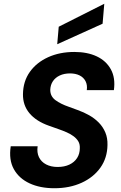

<svg xmlns="http://www.w3.org/2000/svg" viewBox="-20 -988 644 1020"><path d="M269 12Q193 12 137 -14Q81 -40 53.5 -89.5Q26 -139 37 -211H180Q175 -178 187 -153Q199 -128 225 -114.5Q251 -101 286 -101Q322 -101 348.5 -113.5Q375 -126 389.5 -148.5Q404 -171 404 -201Q405 -222 396 -237Q387 -252 371 -264Q355 -276 334.5 -285Q314 -294 289.5 -302.5Q265 -311 240 -320Q172 -344 136.5 -386.5Q101 -429 102 -488Q103 -556 138.5 -606Q174 -656 235.5 -684Q297 -712 375 -712Q444 -712 494 -688.5Q544 -665 569 -619.5Q594 -574 585 -509H441Q445 -536 434.5 -556.5Q424 -577 402.5 -587.5Q381 -598 352 -598Q321 -598 297.5 -587Q274 -576 261 -556.5Q248 -537 247 -511Q247 -493 254 -479.5Q261 -466 274.5 -456Q288 -446 306 -437Q324 -428 346 -420.5Q368 -413 391 -404Q425 -392 454 -375.5Q483 -359 505 -336.5Q527 -314 539.5 -284.5Q552 -255 551 -218Q550 -149 513.5 -97.5Q477 -46 413.5 -17Q350 12 269 12ZM284 -753 292 -846 534 -968 525 -862Z"/></svg>

Font: DM Sans 20pt
Style: Bold Italic
Weight: 700
Italic angle: -10°
Version: Version 4.004;gftools[0.9.30]